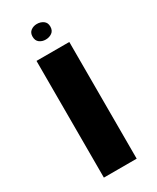

<svg xmlns="http://www.w3.org/2000/svg" viewBox="-193 -805 706 862"><g transform="rotate(-30 160.0 -374.0)"><path d="M75 0V-605H245V0ZM159 -667Q141 -667 127.5 -677Q114 -687 114 -708Q114 -728 127.5 -738Q141 -748 159 -748Q178 -748 192 -738Q206 -728 206 -708Q206 -687 192 -677Q178 -667 159 -667Z"/></g></svg>

Font: Noto Sans Hebrew ExtraBold
Style: Regular
Weight: 800
Designer: Monotype Design Team
Foundry: Monotype Imaging Inc.
Version: Version 2.003